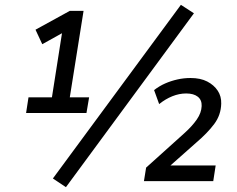

<svg xmlns="http://www.w3.org/2000/svg" viewBox="-20 -750 982 795"><path d="M88 -282 98 -347H195L241 -640L288 -641L155 -567L127 -627L269 -705H326L269 -347H349L338 -282ZM253 25 199 -11 729 -730 783 -695ZM576 0 585 -56 745 -200Q776 -228 795 -255.5Q814 -283 815 -311Q816 -336 799 -349.5Q782 -363 751 -363Q722 -363 693.5 -351.5Q665 -340 639 -319L618 -377Q640 -394 664 -404.5Q688 -415 714.5 -421Q741 -427 769 -427Q810 -427 838 -412.5Q866 -398 881.5 -374.5Q897 -351 896 -321Q895 -274 867 -236.5Q839 -199 792 -159L660 -42L659 -65H873L863 0Z"/></svg>

Font: Nunito Sans 12pt Medium
Style: Italic
Weight: 500
Italic angle: -9°
Designer: Vernon Adams
Foundry: Vernon Adams
Version: Version 3.101;gftools[0.9.27]